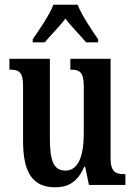

<svg xmlns="http://www.w3.org/2000/svg" viewBox="-20 -786 574 816"><path d="M119 -619V-606H170C195 -636 233 -673 258 -707C282 -674 324 -633 346 -606H397V-619C371 -657 327 -721 310 -766H207C190 -721 145 -657 119 -619ZM215 10C270 10 310 -13 338 -77H342L358 0H513V-46H507C475 -46 450 -53 450 -112V-536H279V-490H282C315 -490 336 -482 336 -421V-220C336 -125 314 -61 258 -61C206 -61 192 -106 192 -200V-536H20V-490H23C61 -490 78 -479 78 -421V-187C78 -50 120 10 215 10Z"/></svg>

Font: Noto Serif Hebrew ExtraCondensed SemiBold
Style: Regular
Weight: 600
Width: 2
Designer: Monotype Design Team
Foundry: Monotype Imaging Inc.
Version: Version 2.004